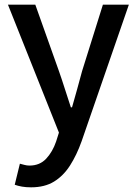

<svg xmlns="http://www.w3.org/2000/svg" viewBox="-20 -571 584 821"><path d="M113 230Q91 230 74 227Q57 224 43 219L65 129Q73 131 84 134Q95 137 106 137Q150 137 177.5 107.5Q205 78 220 34L232 -4L14 -551H131L232 -267Q245 -230 257.5 -190.5Q270 -151 283 -112H288Q299 -150 310 -190Q321 -230 331 -267L420 -551H531L329 33Q308 92 279.5 136.5Q251 181 211 205.5Q171 230 113 230Z"/></svg>

Font: Source Han Sans SC Medium
Style: Regular
Weight: 500
Designer: Ryoko NISHIZUKA 西塚涼子 (kana, bopomofo & ideographs); Paul D. Hunt (Latin, Greek & Cyrillic); Sandoll Communications 산돌커뮤니
Foundry: Adobe
Version: Version 2.004;hotconv 1.0.118;makeotfexe 2.5.65603